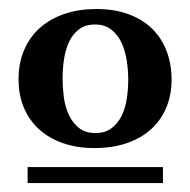

<svg xmlns="http://www.w3.org/2000/svg" viewBox="-20 -703 420 424"><path d="M263.2 -527.8Q263.2 -546.9 260 -568.4Q256.8 -589.8 248.8 -607.7Q240.7 -625.5 226.3 -637.2Q211.9 -648.9 189.9 -648.9Q168 -648.9 153.8 -637.7Q139.6 -626.5 131.8 -608.9Q124 -591.3 121.1 -570.3Q118.2 -549.3 118.2 -529.8Q118.2 -510.7 120.8 -489.5Q123.5 -468.3 131.6 -450.4Q139.6 -432.6 153.8 -420.9Q168 -409.2 190.9 -409.2Q212.9 -409.2 227.1 -420.4Q241.2 -431.6 249.3 -448.7Q257.3 -465.8 260.3 -486.8Q263.2 -507.8 263.2 -527.8ZM41 -298.8V-334H339.8V-298.8ZM358.9 -526.9Q358.9 -493.7 347.4 -465.8Q335.9 -438 314 -418Q292 -397.9 260.3 -387Q228.5 -376 188 -376Q150.9 -376 120.1 -386.5Q89.4 -397 67.4 -416.5Q45.4 -436 33.2 -464.1Q21 -492.2 21 -527.8Q21 -564.5 33.7 -593.5Q46.4 -622.6 69.1 -642.3Q91.8 -662.1 123.3 -672.6Q154.8 -683.1 192.9 -683.1Q232.9 -683.1 263.9 -671.6Q294.9 -660.2 315.9 -639.6Q336.9 -619.1 347.9 -590.3Q358.9 -561.5 358.9 -526.9Z"/></svg>

Font: Charis SIL Am
Style: Bold
Weight: 700
Foundry: SIL International
Version: Version 5.000